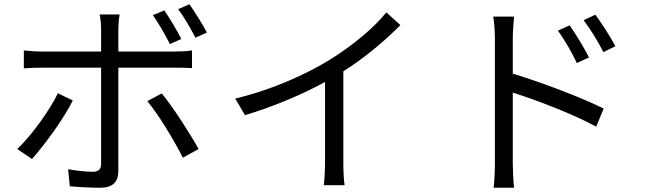

<svg xmlns="http://www.w3.org/2000/svg" viewBox="-20 -839 3040 902"><path d="M952 -686C933 -723 896 -782 870 -819L817 -796C845 -759 876 -705 898 -662ZM832 -656C811 -697 777 -754 752 -790L698 -768C725 -730 758 -673 778 -632ZM252 -401C213 -320 127 -201 61 -139L130 -92C186 -154 280 -281 322 -367ZM801 -521C825 -521 855 -521 882 -519V-602C857 -598 824 -597 800 -597H536V-699C536 -721 539 -757 542 -771H448C452 -756 455 -722 455 -700V-597H177C145 -597 120 -599 92 -602V-518C119 -520 147 -521 177 -521H455V-70C455 -44 443 -32 416 -32C390 -32 344 -36 300 -44L308 36C348 40 408 43 450 43C510 43 536 16 536 -37V-521ZM672 -364C725 -301 800 -176 839 -98L913 -139C873 -211 793 -336 740 -400Z M1795 -781C1739 -710 1634 -623 1532 -560C1422 -491 1252 -415 1085 -376L1131 -298C1262 -337 1400 -395 1507 -454V-76C1507 -38 1504 12 1501 31H1599C1595 11 1593 -38 1593 -76V-504C1696 -569 1792 -651 1861 -721Z M2871 -622C2847 -668 2803 -735 2777 -770L2722 -744C2756 -699 2788 -646 2815 -594ZM2747 -569C2724 -616 2682 -683 2656 -720L2601 -695C2634 -650 2665 -595 2690 -543ZM2389 -657C2389 -687 2392 -730 2395 -761H2297C2303 -730 2305 -685 2305 -657V-75C2305 -38 2303 11 2299 43H2395C2391 11 2389 -43 2389 -75V-404C2500 -369 2673 -303 2781 -244L2816 -329C2710 -382 2521 -453 2389 -493Z"/></svg>

Font: Source Han Sans KR Regular
Style: Regular
Weight: 400
Designer: Ryoko NISHIZUKA (kana & ideographs); Paul D. Hunt (Latin, Greek & Cyrillic); Wenlong ZHANG (bopomofo); Sandoll Communica
Foundry: Adobe Systems Incorporated
Version: Version 1.004;PS 1.004;hotconv 1.0.82;makeotf.lib2.5.63406